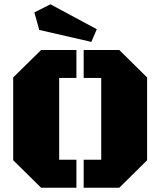

<svg xmlns="http://www.w3.org/2000/svg" viewBox="-20 -883 754 903"><path d="M373.5 0V-131.8H456.1V-516.6H373.5V-647.9H541L671.9 -518.6V-129.4L541 0ZM173.3 0 42 -129.4V-518.6L173.3 -647.9H339.4V-516.6H258.3V-131.8H339.4V0ZM409.7 -686 164.6 -742.2 141.6 -824.7 217.3 -862.8 435.1 -745.6Z"/></svg>

Font: Black Ops One
Style: Regular
Weight: 400
Designer: James Grieshaber, Eben Sorkin
Foundry: Sorkin Type Co.
Version: Version 1.004; ttfautohint (v1.8.4.7-5d5b)